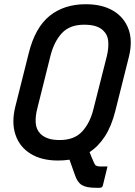

<svg xmlns="http://www.w3.org/2000/svg" viewBox="-20 -740 640 909"><path d="M386 -720Q464 -720 516 -689Q568 -658 588.5 -602Q609 -546 590 -470L526 -215Q508 -143 477 -95Q446 -47 404 -20Q409 -7 414 5Q419 17 424 28Q429 41 435.5 44.5Q442 48 453 48H489Q484 70 478 93Q472 116 467 138Q464 149 453 149H432Q389 149 367.5 136Q346 123 335 89L309 16Q283 20 254 20Q177 20 125 -12Q73 -44 53.5 -101.5Q34 -159 52 -233L116 -488Q146 -609 214.5 -664.5Q283 -720 386 -720ZM157 -228Q147 -191 149 -159Q151 -127 172 -106Q185 -93 207 -85Q229 -77 263 -77Q332 -77 369.5 -118Q407 -159 423 -226L486 -475Q495 -513 492.5 -544Q490 -575 470 -594Q457 -608 434.5 -615.5Q412 -623 378 -623Q310 -623 273 -583Q236 -543 219 -476Z"/></svg>

Font: Recursive Mn Lnr St Med
Style: Italic
Weight: 500
Italic angle: -15°
Monospace: yes
Version: Version 1.079;hotconv 1.0.112;makeotfexe 2.5.65598; ttfautoh